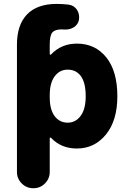

<svg xmlns="http://www.w3.org/2000/svg" viewBox="-20 -785 661 1001"><path d="M426.8 -283.2Q426.8 -353.5 401.9 -387.7Q377 -421.9 333 -421.9Q291 -421.9 265.1 -387.2Q239.3 -352.5 239.3 -288.1V-278.3Q239.3 -212.9 265.1 -179.2Q291 -145.5 333 -145.5Q374 -145.5 400.4 -180.7Q426.8 -215.8 426.8 -283.2ZM153.3 196.3Q118.2 196.3 93.3 171.4Q68.4 146.5 68.4 111.3V-552.7Q68.4 -655.3 121.1 -710Q173.8 -764.6 275.4 -764.6Q307.6 -764.6 338.9 -760.7Q366.2 -756.8 381.8 -733.4Q392.6 -715.8 392.6 -695.3Q392.6 -688.5 391.6 -681.6Q386.7 -656.2 364.3 -642.6Q344.7 -630.9 321.3 -630.9Q317.4 -630.9 314.5 -630.9Q307.6 -631.8 301.8 -631.8Q265.6 -631.8 252.4 -615.2Q239.3 -598.6 239.3 -552.7V-503.9Q239.3 -501 241.7 -500Q244.1 -499 246.1 -501Q299.8 -557.6 380.9 -557.6Q476.6 -557.6 534.2 -485.8Q591.8 -414.1 591.8 -283.2Q591.8 -156.2 532.2 -83.5Q472.7 -10.7 380.9 -10.7Q298.8 -10.7 246.1 -66.4Q244.1 -68.4 241.7 -67.4Q239.3 -66.4 239.3 -63.5V111.3Q239.3 146.5 214.4 171.4Q189.5 196.3 154.3 196.3Z"/></svg>

Font: Gen Jyuu GothicX Heavy
Style: Bold
Weight: 900
Designer: [Source Han Sans]
Ryoko NISHIZUKA  (kana & ideographs); Paul D. Hunt (Latin, Greek & Cyrillic); Wenlong ZHANG  (bopomofo
Version: Version 1.002.20150607